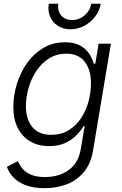

<svg xmlns="http://www.w3.org/2000/svg" viewBox="-20 -776 643 1012"><path d="M215.8 215.8Q158.2 215.8 117.7 200.9Q77.1 186 52 160.4Q26.9 134.8 16.6 103.5L74.7 73.2Q82.5 93.8 98.6 113Q114.7 132.3 143.6 144.8Q172.4 157.2 217.3 157.2Q291 157.2 342.3 120.1Q393.6 83 406.2 7.8L426.3 -112.3L420.4 -110.8Q404.8 -85 380.4 -60.8Q356 -36.6 321.3 -21.2Q286.6 -5.9 239.3 -5.9Q182.1 -5.9 139.6 -30.5Q97.2 -55.2 73.7 -101.3Q50.3 -147.5 50.3 -212.4Q50.3 -273.9 69.1 -334.2Q87.9 -394.5 123 -444.1Q158.2 -493.7 208.7 -523.4Q259.3 -553.2 322.8 -553.2Q360.8 -553.2 387.5 -542.5Q414.1 -531.7 431.6 -514.6Q449.2 -497.6 459.2 -477.8Q469.2 -458 474.6 -439.5L482.4 -440.9L500 -545.9H564.5L470.7 15.6Q459.5 85 423.3 129.2Q387.2 173.3 333.7 194.6Q280.3 215.8 215.8 215.8ZM250 -65.4Q302.7 -65.4 341.8 -89.4Q380.9 -113.3 407.2 -153.1Q433.6 -192.9 446.5 -241.2Q459.5 -289.6 459.5 -338.4Q459.5 -407.7 426.8 -450.4Q394 -493.2 329.1 -493.2Q279.3 -493.2 239.7 -468.8Q200.2 -444.3 172.6 -403.6Q145 -362.8 130.9 -313.7Q116.7 -264.6 116.7 -215.8Q116.7 -147.5 150.4 -106.4Q184.1 -65.4 250 -65.4ZM351.6 -621.6Q313 -621.6 284.9 -639.9Q256.8 -658.2 243.9 -688.7Q231 -719.2 237.3 -756.3H287.6Q281.7 -719.2 302.2 -694.8Q322.8 -670.4 359.9 -670.4Q384.8 -670.4 406 -681.6Q427.2 -692.9 442.1 -712.4Q457 -731.9 460.9 -756.3H511.2Q504.9 -719.2 481.4 -688.5Q458 -657.7 424.1 -639.6Q390.1 -621.6 351.6 -621.6Z"/></svg>

Font: Inter Light
Style: Italic
Weight: 300
Italic angle: -9.3988°
Designer: Rasmus Andersson
Foundry: rsms
Version: Version 4.001;git-66647c0bb